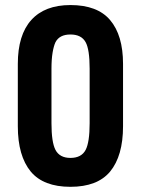

<svg xmlns="http://www.w3.org/2000/svg" viewBox="-20 -721 552 752"><path d="M100.6 -48.8Q49.8 -110.4 49.8 -226.6V-470.7Q49.8 -584 102.5 -642.6Q155.3 -701.2 255.9 -701.2Q361.3 -701.2 411.1 -642.6Q461.9 -583 461.9 -470.7V-226.6Q461.9 -110.4 411.1 -48.8Q361.3 10.7 255.9 10.7Q150.4 10.7 100.6 -48.8ZM315.4 -133.8Q331.1 -164.1 331.1 -238.3V-452.1Q331.1 -527.3 315.4 -555.7Q298.8 -585.9 255.9 -585.9Q212.9 -585.9 197.3 -555.7Q190.4 -541 186 -515.1Q181.6 -489.3 181.6 -452.1V-238.3Q181.6 -164.1 197.3 -133.8Q213.9 -102.5 255.9 -102.5Q298.8 -102.5 315.4 -133.8Z"/></svg>

Font: Dinish
Style: Bold
Weight: 700
Designer: Bert Driehuis
Foundry: Playbeing
Version: Version 3.006; git-39231f3c-release